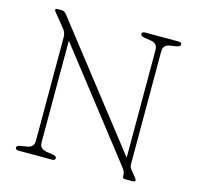

<svg xmlns="http://www.w3.org/2000/svg" viewBox="-103 -808 939 915"><g transform="rotate(15 367.0 -350.0)"><path d="M246.5 -11.5Q246.5 0 231 0H66Q50 0 50 -11.5Q50 -21 68 -24.5L100.5 -29.5Q133.5 -35 133.5 -66.5V-577Q133.5 -592 129.2 -601.5Q125 -611 117.5 -620L69 -679.5Q60.5 -688.5 60.5 -693.5Q60.5 -700 71 -700H90.5Q104.5 -700 114.5 -687.5L572 -101V-633.5Q572 -665 538 -670.5L505 -675.5Q487 -679 487 -688.5Q487 -700 503 -700H668Q683.5 -700 683.5 -688.5Q683.5 -679 665.5 -675.5L633 -670.5Q600 -665 600 -633.5V-74Q600 -67 602.5 -62Q605 -57 609 -51.5L632.5 -22.5Q641 -12 641 -7.5Q641 0 629 0H589.5Q579 0 579 -10.5Q579 -23.5 576.2 -31.8Q573.5 -40 564 -52L161.5 -568.5V-66.5Q161.5 -35 196 -29.5L228.5 -24.5Q246.5 -21 246.5 -11.5Z"/></g></svg>

Font: Fraunces 72pt SuperSoft Thin
Style: Regular
Weight: 100
Version: Version 1.000;[b76b70a41]